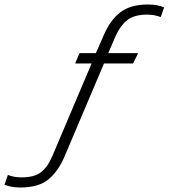

<svg xmlns="http://www.w3.org/2000/svg" viewBox="-163 -710 749 853"><path d="M-73 123Q-96 123 -112.5 119.5Q-129 116 -143 111L-128 67Q-114 73 -99 75.5Q-84 78 -67 78Q-13 78 16.5 57Q46 36 68 -13L244 -428H171L190 -474H263L298 -554Q328 -623 373 -656.5Q418 -690 494 -690Q517 -690 535 -686.5Q553 -683 566 -677L551 -634Q524 -645 490 -645Q434 -645 403 -621Q372 -597 352 -553L318 -474H451L428 -428H299L123 -13Q95 52 51.5 87.5Q8 123 -73 123Z"/></svg>

Font: Kanit ExtraLight
Style: Italic
Weight: 275
Italic angle: -12°
Designer: Katatrad Team
Foundry: CadsonDemak
Version: Version 2.000; ttfautohint (v1.8.3)